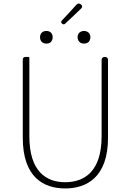

<svg xmlns="http://www.w3.org/2000/svg" viewBox="-20 -1046 734 1079"><path d="M108 -499V-272C108 -47 228 13 346 13C464 13 587 -47 587 -272V-708C587 -720 581 -726 569 -726C557 -726 551 -720 551 -708V-280C551 -81 453 -22 346 -22C241 -22 145 -81 145 -280V-720C145 -724 143 -726 139 -726H126H123C114 -726 108 -720 108 -711ZM266 -863C260 -869 251 -872 240 -872C220 -872 205 -859 205 -837C205 -814 220 -801 240 -801C251 -801 260 -804 266 -810C272 -817 276 -826 276 -837C276 -848 272 -857 266 -863ZM370 -976 327 -930C322 -924 323 -918 329 -913C335 -908 341 -908 346 -913L393 -957L435 -997C444 -1005 444 -1013 435 -1021C427 -1028 418 -1028 410 -1020ZM427 -810C433 -804 442 -801 452 -801C462 -801 471 -804 478 -810C484 -817 488 -826 488 -837C488 -859 472 -872 452 -872C432 -872 416 -859 416 -837C416 -826 420 -817 427 -810Z"/></svg>

Font: GenSenRounded2 TW EL
Style: Regular
Weight: 250
Version: Version 2.100;PS 2.1;hotconv 16.6.51;makeotf.lib2.5.65220 DE